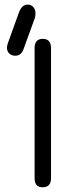

<svg xmlns="http://www.w3.org/2000/svg" viewBox="-20 -794 320 821"><path d="M98.6 -774.4C82.4 -774.4 70 -763.7 61.5 -742.2L13.7 -609.4C11.1 -602.2 9.8 -595.7 9.8 -589.8C9.8 -579.4 13.2 -571.1 20 -564.9C26.9 -558.8 35.2 -555.7 44.9 -555.7C62.5 -555.7 74.5 -565.4 81.1 -585L128.9 -716.8C130.9 -723.3 131.8 -730.1 131.8 -737.3C131.8 -747.7 128.7 -756.5 122.6 -763.7C116.4 -770.8 108.4 -774.4 98.6 -774.4ZM198.2 -32.2V-587.9C198.2 -614.6 186.5 -627.9 163.1 -627.9C139.6 -627.9 127.9 -614.6 127.9 -587.9V-32.2C127.9 -6.2 139.3 6.8 162.1 6.8C186.2 6.8 198.2 -6.2 198.2 -32.2Z"/></svg>

Font: Jura
Style: DemiBold
Weight: 600
Version: Version 2.5.1